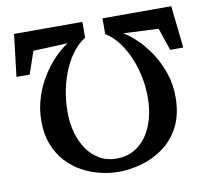

<svg xmlns="http://www.w3.org/2000/svg" viewBox="-82 -845 1034 938"><g transform="rotate(-10 435.0 -376.0)"><path d="M826 -752.5 848.6 -543.6H783.8L746.1 -654.8L572.7 -662.7Q604.8 -643.6 639.4 -609.7Q674 -575.8 703.6 -530Q733.2 -484.2 751.6 -428.9Q770 -373.7 769.7 -311.6Q769.3 -225.6 738.4 -166.1Q707.6 -106.6 657.5 -69.9Q607.5 -33.3 548.7 -16.7Q490 -0.1 434.1 -0.1Q388.3 -0.1 341.5 -11.4Q294.7 -22.7 252 -46.4Q209.3 -70 175.7 -106.8Q142.2 -143.6 122.7 -194.2Q103.2 -244.9 103.4 -309.9Q103.7 -371 121.2 -425.9Q138.7 -480.7 167.3 -526.6Q196 -572.5 229.5 -607Q263 -641.5 295.5 -662.1L125.1 -655.1L86.8 -543.6H21.3L46.1 -752.5H385V-674.1Q354.5 -656 327.7 -622.8Q301 -589.6 280.6 -544.3Q260.2 -499.1 248.7 -444.6Q237.2 -390.1 237.2 -329.5Q237.2 -277.3 250.1 -229.8Q263.1 -182.3 288.2 -145.4Q313.4 -108.4 350.2 -87.1Q387.1 -65.7 434.5 -65.7Q483.7 -65.7 521.3 -86.8Q559 -107.9 584.3 -144.9Q609.7 -181.9 622.7 -230.1Q635.6 -278.2 635.6 -332.6Q635.6 -393.5 623.1 -448.2Q610.5 -502.8 589 -547.9Q567.4 -593 540.4 -625.3Q513.4 -657.6 484.6 -674.1V-752.5Z"/></g></svg>

Font: Merriweather Light
Style: Regular
Weight: 300
Version: Version 2.100